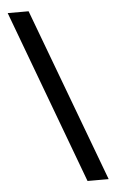

<svg xmlns="http://www.w3.org/2000/svg" viewBox="-52 -751 476 787"><g transform="rotate(-5 186.0 -357.0)"><path d="M96 -714 363 0H276L10 -714Z"/></g></svg>

Font: Noto IKEA Arabic
Style: Regular
Weight: 400
Designer: Monotype Design Team
Foundry: Monotype Imaging Inc.
Version: Version 1.200